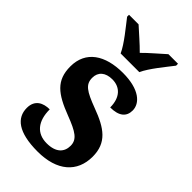

<svg xmlns="http://www.w3.org/2000/svg" viewBox="-237 -839 923 923"><g transform="rotate(45 224.5 -378.0)"><path d="M164 -606H291C311 -651 365 -715 394 -753V-766H329C303 -742 255 -702 227 -673C199 -702 152 -742 126 -766H61V-753C90 -715 144 -651 164 -606ZM215 10C347 10 420 -55 420 -160C420 -255 362 -295 262 -332C177 -364 150 -382 150 -427C150 -466 177 -490 224 -490C277 -490 312 -454 312 -387C371 -387 399 -411 399 -453C399 -501 351 -548 238 -548C118 -548 37 -496 37 -391C37 -296 89 -257 196 -216C277 -185 308 -165 308 -122C308 -80 281 -49 218 -49C151 -49 113 -94 113 -175C70 -175 30 -157 30 -102C30 -35 83 10 215 10Z"/></g></svg>

Font: Noto Serif Georgian SemiCondensed Bold
Style: Regular
Weight: 700
Width: 4
Designer: Monotype Design Team, Akaki Razmadze
Foundry: Google LLC
Version: Version 2.003